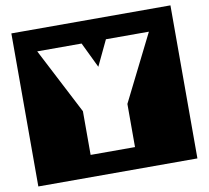

<svg xmlns="http://www.w3.org/2000/svg" viewBox="-91 -841 1157 1065"><g transform="rotate(-10 488.0 -309.0)"><path d="M936 122V-740H40V122ZM793 -617 606 -243V0H356V-246L164 -617H414L483 -474L551 -617Z"/></g></svg>

Font: Takraf VEB
Style: Regular
Weight: 400
Designer: Jan Sonntag
Foundry: Jan Sonntag | S FONTS | www.sonntag.nl
Version: Version 2.001